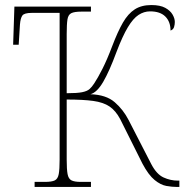

<svg xmlns="http://www.w3.org/2000/svg" viewBox="-20 -740 765 760"><path d="M117 0V-20H158Q185 -20 197 -26Q209 -32 212.5 -51Q216 -70 216 -108V-689H106Q76 -689 68.5 -678.5Q61 -668 59 -643L54 -563H32L37 -714H340V-694H302Q275 -694 262.5 -688Q250 -682 247 -663Q244 -644 244 -605V-371Q285 -371 305 -375Q325 -379 334.5 -387.5Q344 -396 353 -410Q367 -431 385.5 -467.5Q404 -504 424 -557Q446 -615 466.5 -650.5Q487 -686 513.5 -703Q540 -720 579 -720Q614 -720 634 -709Q654 -698 663 -682.5Q672 -667 672 -653Q672 -643 669 -633Q666 -623 655 -619Q655 -654 634.5 -674.5Q614 -695 574 -695Q550 -695 528.5 -681Q507 -667 486 -632Q465 -597 441 -534Q413 -458 388.5 -416Q364 -374 338 -367Q400 -365 434 -335.5Q468 -306 489 -265L579 -90Q600 -50 627.5 -37.5Q655 -25 684 -25H690V0H680Q661 0 638.5 -4Q616 -8 592 -27.5Q568 -47 544 -92L456 -268Q438 -302 413.5 -318.5Q389 -335 349 -340.5Q309 -346 244 -346V-108Q244 -70 247.5 -51Q251 -32 263 -26Q275 -20 299 -20H340V0Z"/></svg>

Font: Noto Serif Thin
Style: Regular
Weight: 100
Designer: Monotype Design Team
Foundry: Monotype Imaging Inc.
Version: Version 2.015